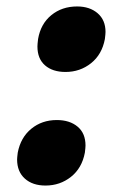

<svg xmlns="http://www.w3.org/2000/svg" viewBox="-20 -562 380 595"><path d="M35 -89Q33 -73 33 -68Q33 -30 57 -8.5Q81 13 121 13Q166 13 200 -14Q234 -41 243 -89Q245 -105 245 -111Q245 -149 220.5 -169.5Q196 -190 156 -190Q110 -190 77 -163Q44 -136 35 -89ZM98 -441Q96 -425 96 -418Q96 -380 119.5 -359.5Q143 -339 183 -339Q228 -339 262 -366Q296 -393 305 -441Q307 -457 307 -463Q307 -500 282.5 -521Q258 -542 219 -542Q172 -542 139 -515Q106 -488 98 -441Z"/></svg>

Font: Geom ExtraBold
Style: Bold Italic
Weight: 800
Italic angle: -10°
Version: Version 1.102